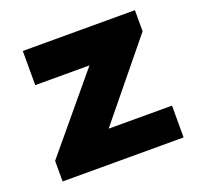

<svg xmlns="http://www.w3.org/2000/svg" viewBox="-94 -591 711 692"><g transform="rotate(-20 261.5 -245.5)"><path d="M498 0V-122H255L490 -410V-491H60V-360H268L34 -79V0Z"/></g></svg>

Font: Falling Sky
Style: ExBd
Weight: 400
Designer: Paul D. Hunt
Foundry: Adobe Systems Incorporated
Version: Version 1.02